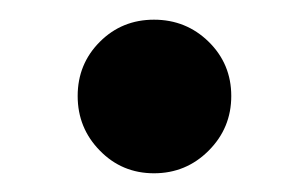

<svg xmlns="http://www.w3.org/2000/svg" viewBox="-20 -412 318 199"><path d="M83.5 -255.9Q60.5 -279.3 60.5 -312.5Q60.5 -345.7 83.5 -368.7Q106.4 -391.6 139.6 -391.6Q172.9 -391.6 196.3 -368.7Q219.7 -345.7 219.7 -312.5Q219.7 -279.3 196.3 -255.9Q172.9 -232.4 139.6 -232.4Q106.4 -232.4 83.5 -255.9Z"/></svg>

Font: GenEi M Gothic v2 Medium
Style: Regular
Weight: 500
Version: Version 2.0